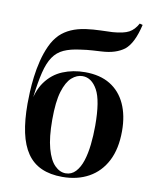

<svg xmlns="http://www.w3.org/2000/svg" viewBox="-88 -853 750 934"><g transform="rotate(10 286.5 -386.0)"><path d="M526 -786 541 -782Q530 -735 514.5 -703.5Q499 -672 478 -655Q458 -640 430.5 -631Q403 -622 365 -620Q350 -619 323 -617.5Q296 -616 263 -611Q215 -605 183 -590.5Q151 -576 131 -546.5Q111 -517 99 -468Q87 -419 78 -345L146 -313L69 -295Q78 -372 111.5 -418.5Q145 -465 195.5 -486Q246 -507 306 -507Q380 -507 430 -476.5Q480 -446 506 -389.5Q532 -333 532 -256Q532 -168 501 -108Q470 -48 414 -17Q358 14 284 14Q224 14 180.5 -5.5Q137 -25 109.5 -65Q82 -105 69 -165.5Q56 -226 56 -308Q56 -331 57.5 -365.5Q59 -400 64 -440.5Q69 -481 79 -521.5Q89 -562 105.5 -598Q122 -634 147 -659Q170 -681 200.5 -694.5Q231 -708 271 -714Q309 -719 344.5 -720Q380 -721 403 -722Q457 -726 483 -740Q509 -754 526 -786ZM297 -486Q269 -486 244 -464Q219 -442 203.5 -391.5Q188 -341 188 -252Q188 -165 203 -110.5Q218 -56 243 -31Q268 -6 297 -6Q326 -6 346 -27.5Q366 -49 377.5 -84.5Q389 -120 394 -165.5Q399 -211 399 -259Q399 -383 370.5 -434.5Q342 -486 297 -486Z"/></g></svg>

Font: Playfair Display SemiBold
Style: Regular
Weight: 600
Designer: Claus Eggers Sørensen
Foundry: Claus Eggers Sørensen
Version: Version 1.203